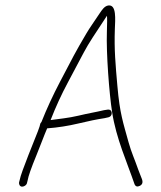

<svg xmlns="http://www.w3.org/2000/svg" viewBox="-20 -690 601 718"><path d="M62.7 8C70.6 8 79.7 1.9 81 -6L83.5 -16C85.9 -31 96.8 -62.2 116.3 -109.5C130.5 -143.9 144.2 -182.1 156.3 -210C196.5 -213.1 235.4 -219.1 273.1 -228.2C310.7 -237.3 343.1 -243.9 370.3 -248L383.8 -251C404 -254.3 401.8 -283.2 382.3 -280L369 -278C336.6 -270.2 314.5 -267.3 273.2 -257.4C236.7 -248.7 199.9 -245.3 169.2 -241C188.4 -290.3 210 -337.3 234 -382C258.1 -426.7 277.6 -463.4 292.4 -492.1C310.6 -527.3 341.7 -572.9 365.8 -609.5L379.9 -631C381 -624.9 380.9 -604.7 379.7 -570.3C377 -491.6 388.2 -341.7 399.3 -270.3C414.7 -171.3 454.6 -84.6 483.2 -1C487 7.6 493.6 9.6 503.1 4.8C512.6 0 515.2 -8.4 510.7 -20.5C505.9 -33.9 501 -44 496.5 -57C484.6 -91.9 471.1 -120.4 460.9 -157.5C440.6 -231.6 428 -264.6 419 -368.3C412 -448.1 406.7 -504.9 409.5 -581C410.9 -618 416.4 -673.7 385 -669.5C370.4 -667.5 360.7 -651.8 353.6 -641.5L323.6 -597C316.6 -587 309.5 -575.8 302.2 -563.5C259.6 -491.3 252.9 -476.5 204 -383.4C177.6 -333 154.6 -283.2 135.1 -234C131.9 -230.7 130.3 -227.8 130.2 -225.5C130.2 -223.2 127.3 -214.2 121.5 -198.7C114.1 -178.8 57.8 -43.1 53.9 -18L51.3 -8C50 -0.1 54.8 8 62.7 8Z"/></svg>

Font: MewTooHand
Style: Ita
Weight: 400
Designer: Mew Too, Robert Jablonski
Version: Version 0.77